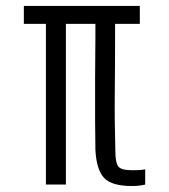

<svg xmlns="http://www.w3.org/2000/svg" viewBox="-20 -619 567 644"><path d="M134 0V-539H60V-599H449V-539H366V-503Q366 -400 365 -307.5Q364 -215 367 -111Q367 -74 376.5 -61Q386 -48 424 -48Q438 -48 446.5 -48.5Q455 -49 467 -51V0Q447 5 423 5Q353 5 328 -23.5Q303 -52 300 -117Q300 -147 299.5 -168Q299 -189 299 -212Q299 -235 299 -269Q299 -303 299 -357Q299 -411 300 -495V-539H201V0Z"/></svg>

Font: Big Shoulders Display
Style: Regular
Weight: 400
Designer: Patric King
Foundry: XO Type Co
Version: Version 1.000; ttfautohint (v1.8.2)